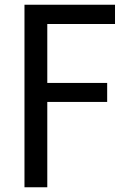

<svg xmlns="http://www.w3.org/2000/svg" viewBox="-20 -788 540 808"><path d="M464 -687H161L179 -705V-422L161 -439H431V-359H161L179 -376V0H83V-768H464Z"/></svg>

Font: Yaldevi Medium
Style: Regular
Weight: 500
Designer: Sol Matas, Rajitha Manaperi, Kosala Senevirathne
Foundry: Mooniak
Version: Version 1.100